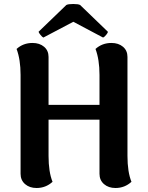

<svg xmlns="http://www.w3.org/2000/svg" viewBox="-20 -926 741 961"><path d="M197 -738Q191 -741 182.5 -751.5Q174 -762 173 -767L312 -901Q321 -906 346.5 -906Q372 -906 381 -901L520 -767Q520 -762 511.5 -751.5Q503 -741 496 -738L347 -817ZM618 -146Q618 -65 638 -16Q604 15 558 15Q523 15 500.5 -4.5Q478 -24 478 -56V-327H223V-146Q223 -65 243 -16Q209 15 163 15Q128 15 105.5 -4.5Q83 -24 83 -56V-551Q83 -628 63 -681Q96 -711 143 -711Q178 -711 200.5 -692Q223 -673 223 -641V-401H478V-551Q478 -628 458 -681Q491 -711 538 -711Q573 -711 595.5 -692Q618 -673 618 -641Z"/></svg>

Font: Arima Koshi Bold
Style: Regular
Weight: 700
Designer: Joana Correia and Natanael Gama
Foundry: NDISCOVER
Version: Version 1.019;PS 001.019;hotconv 1.0.88;makeotf.lib2.5.64775